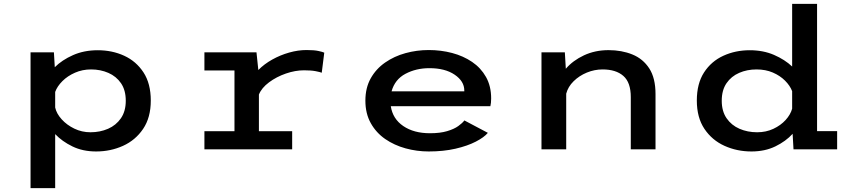

<svg xmlns="http://www.w3.org/2000/svg" viewBox="-20 -770 4415 990"><path d="M137.5 200V-500H258L262.5 -423.5Q299.5 -460.5 356.5 -485.8Q413.5 -511 484 -511Q558.5 -511 620.5 -482.5Q682.5 -454 720 -396.5Q757.5 -339 757.5 -251.5Q757.5 -164 718 -105.5Q678.5 -47 614.2 -18Q550 11 475.5 11Q407 11 353.5 -15Q300 -41 264.5 -78.5V200ZM449.5 -412Q405 -412 366.8 -395.2Q328.5 -378.5 301.8 -351.8Q275 -325 264.5 -296V-215.5Q271.5 -184 298 -154.8Q324.5 -125.5 363.2 -106.8Q402 -88 446.5 -88Q496 -88 537.2 -106Q578.5 -124 603.5 -160.2Q628.5 -196.5 628.5 -250.5Q628.5 -305 604 -340.8Q579.5 -376.5 538.8 -394.2Q498 -412 449.5 -412Z M1034 0V-93.5H1189V-406.5H1034V-500H1302.5L1312 -409Q1342 -439.5 1383.5 -462.8Q1425 -486 1471 -499Q1517 -512 1560.5 -512Q1600 -512 1621.8 -507.2Q1643.5 -502.5 1652 -498.5L1639 -395Q1630.5 -398.5 1607.5 -403Q1584.5 -407.5 1547.5 -407.5Q1502.5 -407.5 1454 -390.8Q1405.5 -374 1367.2 -345.5Q1329 -317 1315 -282.5V-93.5H1486.5V0Z M2190.5 11Q2129.5 11 2071.2 -5Q2013 -21 1966.2 -53.2Q1919.5 -85.5 1891.8 -135Q1864 -184.5 1864 -251Q1864 -317 1891.5 -366Q1919 -415 1965.8 -447.5Q2012.5 -480 2070.8 -496Q2129 -512 2190.5 -512Q2253.5 -512 2311.2 -496.8Q2369 -481.5 2414.2 -450.8Q2459.5 -420 2486 -373Q2512.5 -326 2512.5 -262.5Q2512.5 -239 2508.5 -222.5H1995Q2005 -157 2059.5 -120Q2114 -83 2197 -83Q2249.5 -83 2285.5 -93.8Q2321.5 -104.5 2343 -120Q2364.5 -135.5 2374.5 -149L2495.5 -85Q2476.5 -62 2433.5 -39.8Q2390.5 -17.5 2328.5 -3.2Q2266.5 11 2190.5 11ZM2194 -418.5Q2125.5 -418.5 2070.8 -389.5Q2016 -360.5 1999 -299H2374V-303.5Q2374 -351 2324.5 -384.8Q2275 -418.5 2194 -418.5Z M2772 0V-500H2892.5L2897.5 -415.5Q2934 -458 2991.2 -484.8Q3048.5 -511.5 3118 -511.5Q3185.5 -511.5 3240.5 -489.2Q3295.5 -467 3327.8 -417.2Q3360 -367.5 3360 -285V0H3232.5V-269.5Q3232.5 -345 3194.2 -378.5Q3156 -412 3087 -412Q3045.5 -412 3006 -395.8Q2966.5 -379.5 2937.8 -351.2Q2909 -323 2899.5 -287V0Z M3855 11Q3780 11 3715.8 -18Q3651.5 -47 3612.2 -105.5Q3573 -164 3573 -251.5Q3573 -339 3610.2 -396.5Q3647.5 -454 3709.8 -482.5Q3772 -511 3846 -511Q3915.5 -511 3971.2 -486.8Q4027 -462.5 4064.5 -427V-750H4193V-94H4296.5V0H4071.5L4067 -80Q4032 -41.5 3978 -15.2Q3924 11 3855 11ZM3701.5 -250.5Q3701.5 -196.5 3726.5 -160.2Q3751.5 -124 3793 -106Q3834.5 -88 3884 -88Q3930 -88 3967.8 -105.8Q4005.5 -123.5 4030.8 -151.2Q4056 -179 4064.5 -209.5V-300Q4053.5 -328.5 4027.8 -354.2Q4002 -380 3964.8 -396Q3927.5 -412 3881 -412Q3832 -412 3791.2 -394.2Q3750.5 -376.5 3726 -340.8Q3701.5 -305 3701.5 -250.5Z"/></svg>

Font: Trispace SemiExpanded Medium
Style: Regular
Weight: 500
Width: 6
Designer: Tyler Finck
Foundry: Etcetera Type Company
Version: Version 1.210; ttfautohint (v1.8.3)